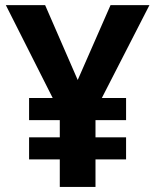

<svg xmlns="http://www.w3.org/2000/svg" viewBox="-20 -734 611 754"><path d="M157.2 -713.9H2.9L187 -349.1H94.2V-262.2H214.8V-194.8H94.2V-107.9H214.8V0H355V-107.9H475.1V-194.8H355V-262.2H475.1V-349.1H379.9L566.9 -713.9H414.1L285.2 -419.9Z"/></svg>

Font: Sahel
Style: Bold
Weight: 700
Foundry: Saber Rastikerdar (saber.rastikerdar@gmail.com)
Version: Version 3.4.0